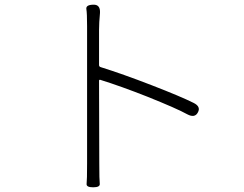

<svg xmlns="http://www.w3.org/2000/svg" viewBox="-20 -780 1040 818"><path d="M377 18Q347 18 349 3Q351 -12 351 -84V-669Q351 -723 348 -741Q345 -759 376 -760Q408 -762 406 -725L403 -686Q402 -669 402 -652V-503Q402 -496 409 -494Q502 -465 626 -417Q750 -369 804 -342Q837 -326 823 -301Q810 -276 778 -293Q735 -317 608 -368Q494 -413 407 -440Q402 -441 402 -436L403 -84Q403 -13 405 2.5Q407 18 377 18Z"/></svg>

Font: Resource Han Rounded KR Light
Style: Regular
Weight: 300
Designer: Cyano Hao (round all glyphs); Ryoko NISHIZUKA 西塚涼子 (kana, bopomofo & ideographs); Paul D. Hunt (Latin, Greek & Cyrillic)
Foundry: Cyano Hao
Version: 0.990